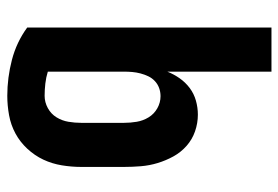

<svg xmlns="http://www.w3.org/2000/svg" viewBox="-142 -426 783 540"><g transform="rotate(-90 250.0 -156.5)"><path d="M318 215V-78Q311 -60 299.5 -43.5Q288 -27 272 -15Q256 -3 236.5 2.5Q217 8 197 8Q173 8 150 0Q127 -8 109 -24Q91 -40 79.5 -61Q68 -82 61 -105Q54 -128 52 -152Q50 -176 50 -200V-320Q50 -347 54.5 -374.5Q59 -402 70.5 -426.5Q82 -451 101 -471.5Q120 -492 144 -505Q168 -518 195.5 -523Q223 -528 250 -528Q301 -528 351 -515Q401 -502 442 -472V215ZM249 -97Q261 -97 272 -101Q283 -105 291.5 -113Q300 -121 305 -131.5Q310 -142 313 -153.5Q316 -165 317 -176.5Q318 -188 318 -200V-414Q302 -419 284.5 -421Q267 -423 250 -423Q232 -423 215.5 -414Q199 -405 189.5 -389.5Q180 -374 177 -356Q174 -338 174 -320V-200Q174 -182 177 -164Q180 -146 189.5 -130.5Q199 -115 215 -106Q231 -97 249 -97Z"/></g></svg>

Font: Iosevka SS18 Extrabold
Style: Regular
Weight: 800
Monospace: yes
Designer: Belleve Invis
Foundry: Belleve Invis
Version: Version 25.1.1; ttfautohint (v1.8.4)